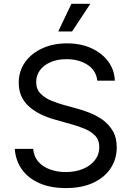

<svg xmlns="http://www.w3.org/2000/svg" viewBox="-20 -962 682 995"><path d="M320.8 12.7Q242.2 12.7 184.3 -12.7Q126.5 -38.1 93.8 -83.7Q61 -129.4 56.6 -190.4H151.9Q155.8 -149.4 179.7 -122.8Q203.6 -96.2 241 -83.3Q278.3 -70.3 320.8 -70.3Q370.1 -70.3 409.4 -86.4Q448.7 -102.5 471.7 -131.8Q494.6 -161.1 494.6 -199.7Q494.6 -234.9 474.9 -256.8Q455.1 -278.8 422.4 -293Q389.6 -307.1 350.6 -317.9L262.7 -342.8Q174.8 -367.7 126 -414.1Q77.1 -460.4 77.1 -532.7Q77.1 -594.2 110.4 -640.4Q143.6 -686.5 200.2 -711.9Q256.8 -737.3 327.1 -737.3Q398.9 -737.3 454.1 -711.9Q509.3 -686.5 541.3 -642.8Q573.2 -599.1 575.2 -543.9H484.4Q478 -597.2 433.6 -626.2Q389.2 -655.3 324.2 -655.3Q277.3 -655.3 241.9 -639.9Q206.5 -624.5 187 -597.9Q167.5 -571.3 167.5 -537.1Q167.5 -499 191.2 -475.8Q214.8 -452.6 247.3 -439.7Q279.8 -426.8 306.2 -419.4L378.9 -399.4Q408.2 -391.6 443.6 -377.9Q479 -364.3 511.2 -341.6Q543.5 -318.8 564.2 -283.9Q585 -249 585 -198.2Q585 -138.7 554 -90.8Q522.9 -43 463.9 -15.1Q404.8 12.7 320.8 12.7ZM281.7 -798.8 350.1 -942.4H448.2L353.5 -798.8Z"/></svg>

Font: Inter Variable LoSnoCo
Style: Regular
Weight: 400
Designer: Rasmus Andersson
Foundry: rsms
Version: Version 4.000;git-a52131595; featfreeze: case,dlig,ss01,ss02